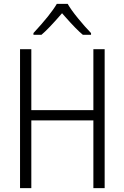

<svg xmlns="http://www.w3.org/2000/svg" viewBox="-20 -967 640 987"><path d="M83 -714H141V-401H460V-714H518V0H460V-348H141V0H83ZM152 -797Q240 -892 272 -947H328Q345 -917 380.5 -873.5Q416 -830 448 -797V-788H406Q374 -814 314 -882L299 -899Q229 -818 193 -788H152Z"/></svg>

Font: Noto Sans Mono UI Light
Style: Regular
Weight: 300
Monospace: yes
Designer: Monotype Design team
Foundry: Monotype Imaging Inc.
Version: Version 1.000